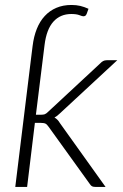

<svg xmlns="http://www.w3.org/2000/svg" viewBox="-20 -734 483 754"><path d="M148.5 -505 121 -283.5H142.5Q149.5 -283.5 155.2 -285.2Q161 -287 169 -295L373.5 -485Q379 -491 385 -494.2Q391 -497.5 399.5 -497.5H440.5L215 -288.5Q204.5 -278 194 -272.5Q201 -268.5 206 -263.2Q211 -258 215 -251L394.5 0H354Q347 0 342 -2.2Q337 -4.5 333 -11L171 -236Q164.5 -245.5 158.5 -248.5Q152.5 -251.5 138.5 -251.5H117L86.5 0H40L102 -505L108 -553Q112.5 -590.5 124.5 -620.5Q136.5 -650.5 155.8 -671.2Q175 -692 201.2 -703.2Q227.5 -714.5 260.5 -714.5Q279.5 -714.5 295.2 -710.8Q311 -707 327.5 -699.5L320.5 -680Q318 -673.5 314.5 -671.8Q311 -670 307.5 -670Q303 -670 291.8 -674.5Q280.5 -679 260 -679Q216.5 -679 189.5 -648.8Q162.5 -618.5 155 -557.5Z"/></svg>

Font: Lato Light
Style: Italic
Weight: 300
Italic angle: -7°
Designer: Lukasz Dziedzic
Foundry: tyPoland Lukasz Dziedzic
Version: Version 2.007; 2014-02-27